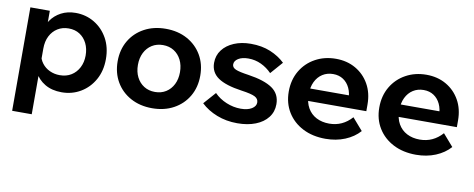

<svg xmlns="http://www.w3.org/2000/svg" viewBox="-62 -799 3148 1274"><g transform="rotate(10 1512.0 -162.5)"><path d="M190.4 194H58.4V-503H189.4V-346.7H161Q168.2 -396.3 194.7 -435.1Q221.3 -473.9 264 -496.5Q306.8 -519 361.6 -519Q431.1 -519 488.1 -484.8Q545 -450.6 578.3 -390.7Q611.6 -330.8 611.6 -251.5Q611.6 -172.4 577.9 -112.2Q544.2 -52 487 -18Q429.8 16 359.5 16Q293.7 16 246.9 -11.8Q200 -39.6 176 -87.1Q152.1 -134.6 154.8 -192.4L183.5 -209.9Q188.1 -175.8 208.3 -149.3Q228.5 -122.7 259.8 -108.2Q291.1 -93.6 327.7 -93.6Q372.3 -93.6 405 -113.9Q437.8 -134.2 456.4 -170.1Q475 -206.1 475 -251.5Q475 -297.5 457.4 -333.2Q439.8 -368.8 408.3 -389.1Q376.9 -409.4 333.7 -409.4Q291.9 -409.4 259.6 -389.4Q227.4 -369.5 208.9 -333.6Q190.4 -297.7 190.4 -248.1Z M969 16Q887.3 16 824.3 -18.3Q761.3 -52.6 726 -113.1Q690.7 -173.6 690.7 -251.5Q690.7 -329.9 726 -390.2Q761.3 -450.4 824.3 -484.7Q887.3 -519 969 -519Q1051.1 -519 1113.9 -484.7Q1176.6 -450.4 1212 -390.2Q1247.3 -329.9 1247.3 -251.8Q1247.3 -173.7 1212 -113.1Q1176.6 -52.6 1113.9 -18.3Q1051.1 16 969 16ZM969.3 -93.6Q1011.4 -93.6 1043.2 -113.6Q1075 -133.6 1092.9 -169.3Q1110.7 -204.9 1110.7 -251.4Q1110.7 -297.9 1092.9 -333.6Q1075 -369.3 1043.2 -389.4Q1011.4 -409.4 969.3 -409.4Q927.1 -409.4 895.2 -389.4Q863.2 -369.3 845.2 -333.7Q827.3 -298 827.3 -251.5Q827.3 -205 845.2 -169.3Q863.2 -133.7 895.2 -113.6Q927.1 -93.6 969.3 -93.6Z M1298.1 -75.4 1370.3 -157.1Q1404 -122.6 1451.7 -102.8Q1499.4 -83 1548.9 -83Q1595.4 -83 1623 -100Q1650.5 -116.9 1650.5 -142.3Q1650.5 -167.5 1625.6 -180.3Q1600.7 -193.1 1534.7 -202.2Q1425.2 -217.6 1373.9 -253.2Q1322.6 -288.7 1322.6 -352.3Q1322.6 -402.2 1351 -439.6Q1379.4 -477.1 1429.1 -498Q1478.8 -519 1542 -519Q1616.6 -519 1674.4 -495Q1732.2 -471 1772.8 -431.9L1700.7 -349.5Q1670 -381.6 1629.5 -400.8Q1589 -420 1542.7 -420Q1500.5 -420 1474.9 -404Q1449.2 -388 1449.2 -364.1Q1449.2 -342.8 1474.2 -332.1Q1499.2 -321.4 1561.9 -312.6Q1669.9 -296.6 1723.8 -259.6Q1777.7 -222.5 1777.7 -152.8Q1777.7 -101.9 1748.1 -63.7Q1718.5 -25.4 1665.6 -4.7Q1612.7 16 1542.8 16Q1468.3 16 1405.1 -8.8Q1341.9 -33.6 1298.1 -75.4Z M2296.1 -157.1 2366.4 -76.3Q2328 -33.1 2268.5 -8.5Q2208.9 16 2137.3 16Q2050.1 16 1984 -18Q1917.9 -52 1880.8 -112.2Q1843.7 -172.4 1843.7 -250.9Q1843.7 -329.9 1879.3 -390.5Q1914.9 -451 1976.7 -485Q2038.4 -519 2115.3 -519Q2190.3 -519 2248.6 -485.5Q2306.8 -452 2340 -393.1Q2373.3 -334.2 2373.3 -256.3V-250.3H2243.5V-263.7Q2243.5 -310.1 2227.4 -344.1Q2211.4 -378.1 2182.6 -397.1Q2153.9 -416.1 2114.7 -416.1Q2074.1 -416.1 2043.2 -396.3Q2012.2 -376.5 1994.7 -340.5Q1977.2 -304.4 1977.2 -253.7Q1977.2 -201.2 1998.6 -163.8Q2019.9 -126.5 2057.6 -107Q2095.3 -87.5 2144.4 -87.5Q2234.3 -87.5 2296.1 -157.1ZM2373.3 -211.5H1929.5V-295H2356.7L2373.3 -255.7Z M2906.1 -157.1 2976.4 -76.3Q2938 -33.1 2878.5 -8.5Q2818.9 16 2747.3 16Q2660.1 16 2594 -18Q2527.9 -52 2490.8 -112.2Q2453.7 -172.4 2453.7 -250.9Q2453.7 -329.9 2489.3 -390.5Q2524.9 -451 2586.7 -485Q2648.4 -519 2725.3 -519Q2800.3 -519 2858.6 -485.5Q2916.8 -452 2950 -393.1Q2983.3 -334.2 2983.3 -256.3V-250.3H2853.5V-263.7Q2853.5 -310.1 2837.4 -344.1Q2821.4 -378.1 2792.6 -397.1Q2763.9 -416.1 2724.7 -416.1Q2684.1 -416.1 2653.2 -396.3Q2622.2 -376.5 2604.7 -340.5Q2587.2 -304.4 2587.2 -253.7Q2587.2 -201.2 2608.6 -163.8Q2629.9 -126.5 2667.6 -107Q2705.3 -87.5 2754.4 -87.5Q2844.3 -87.5 2906.1 -157.1ZM2983.3 -211.5H2539.5V-295H2966.7L2983.3 -255.7Z"/></g></svg>

Font: Wix Madefor Display
Style: Regular
Weight: 400
Designer: Dalton Maag Ltd
Foundry: Dalton Maag Ltd
Version: Version 3.100